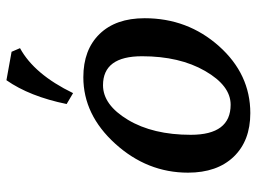

<svg xmlns="http://www.w3.org/2000/svg" viewBox="-116 -632 760 567"><g transform="rotate(-90 263.5 -349.0)"><path d="M237.3 -47.4Q293.5 -47.4 336.9 -122.8Q380.4 -198.2 380.4 -309.1Q380.4 -424.3 294.9 -424.3Q236.8 -424.3 192.6 -350.6Q148.4 -276.9 148.4 -165Q148.4 -47.4 237.3 -47.4ZM212.4 10.7Q130.9 10.7 83.7 -38.3Q36.6 -87.4 36.6 -173.3Q36.6 -293.9 122.1 -388.2Q207.5 -482.4 318.4 -482.4Q399.4 -482.4 446 -434.6Q492.7 -386.7 492.7 -301.3Q492.7 -174.3 410.2 -81.8Q327.6 10.7 212.4 10.7ZM271.5 -512.7 239.3 -531.7Q261.7 -641.1 309.6 -709.5L393.6 -694.3L404.3 -669.4Q327.1 -627.4 271.5 -512.7Z"/></g></svg>

Font: Kelvinch
Style: Bold Italic
Weight: 700
Italic angle: -10°
Designer: Paul James Miller
Foundry: High-Logic / Made with FontCreator
Version: Version 3.30 September 23, 2016